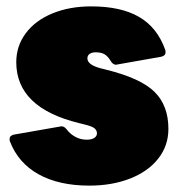

<svg xmlns="http://www.w3.org/2000/svg" viewBox="-20 -572 560 602"><path d="M11 -129Q10 -132 10 -136Q10 -147 24 -150L167 -175L173 -176Q182 -176 190 -165Q201 -151 217 -142.5Q233 -134 252 -134Q267 -134 275.5 -139.5Q284 -145 284 -154Q284 -163 276.5 -169.5Q269 -176 244 -182L228 -186Q31 -234 31 -377Q31 -428 61 -468Q91 -508 144.5 -530Q198 -552 266 -552Q359 -552 416 -519Q473 -486 498 -416Q499 -413 499 -408Q499 -397 485 -394L349 -370L344 -369Q334 -369 327 -381Q318 -396 307.5 -402Q297 -408 280 -408Q268 -408 261 -403Q254 -398 254 -389Q254 -369 295 -358L311 -354Q421 -327 464.5 -284Q508 -241 508 -168Q508 -115 476 -74.5Q444 -34 387.5 -12Q331 10 260 10Q165 10 101 -25.5Q37 -61 11 -129Z"/></svg>

Font: LINE Seed Sans TH App Heavy
Style: Regular
Weight: 900
Designer: Dalton Maag Ltd | Thai characters by Cadson Demak Co.,Ltd.
Foundry: Dalton Maag Ltd
Version: Version 1.003